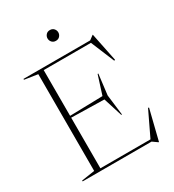

<svg xmlns="http://www.w3.org/2000/svg" viewBox="-215 -1013 1053 1160"><g transform="rotate(-30 312.0 -433.0)"><path d="M30 0V-6L122 -20V-695L30 -709V-715H495.5L524.5 -736.5H526.5L567 -538.5L560 -536L492 -700H162.5V-381L391.5 -386.5L433 -517H438L420.5 -374L438 -231.5H433L391.5 -363L162.5 -368V-15H512L594.5 -187.5L600.5 -185.5L548.5 24.5H545.5L511 0ZM315.5 -816Q298 -816 288 -827.5Q278 -839 278 -853.5Q278 -868 288 -879.5Q298 -891 315.5 -891Q333 -891 343 -879.5Q353 -868 353 -853.5Q353 -839 343 -827.5Q333 -816 315.5 -816Z"/></g></svg>

Font: Newsreader 72pt ExtraLight
Style: Regular
Weight: 275
Designer: Hugues Gentile
Foundry: Production Type
Version: Version 1.003; ttfautohint (v1.8.3)